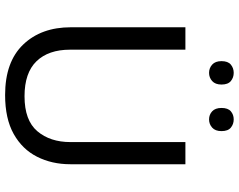

<svg xmlns="http://www.w3.org/2000/svg" viewBox="-114 -834 958 771"><g transform="rotate(90 365.5 -449.0)"><path d="M640 -252Q640 -178 610 -118.5Q580 -59 518.5 -24.5Q457 10 362 10Q229 10 159.5 -62.5Q90 -135 90 -254V-714H180V-251Q180 -164 226.5 -116Q273 -68 367 -68Q464 -68 507.5 -119.5Q551 -171 551 -252V-714H640ZM226 -859Q226 -885 240 -896.5Q254 -908 273 -908Q292 -908 306 -896.5Q320 -885 320 -859Q320 -834 306 -821.5Q292 -809 273 -809Q254 -809 240 -821.5Q226 -834 226 -859ZM414 -859Q414 -885 427.5 -896.5Q441 -908 460 -908Q479 -908 493 -896.5Q507 -885 507 -859Q507 -834 493 -821.5Q479 -809 460 -809Q441 -809 427.5 -821.5Q414 -834 414 -859Z"/></g></svg>

Font: Noto Sans Pahawh Hmong
Style: Regular
Weight: 400
Designer: Monotype Design Team
Foundry: Monotype Imaging Inc.
Version: Version 2.001; ttfautohint (v1.8.4.7-5d5b)